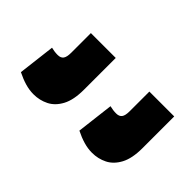

<svg xmlns="http://www.w3.org/2000/svg" viewBox="-142 -590 650 650"><g transform="rotate(-45 183.0 -265.5)"><path d="M169 -309Q120 -309 91 -324.5Q62 -340 49.5 -365Q37 -390 37 -419Q37 -439 43 -459.5Q49 -480 60 -502L193 -486Q191 -478 190 -470.5Q189 -463 189 -455Q189 -441 197.5 -434.5Q206 -428 227 -428H321V-309ZM169 -29Q120 -29 91 -44.5Q62 -60 49.5 -85Q37 -110 37 -139Q37 -159 43 -179.5Q49 -200 60 -222L193 -206Q191 -198 190 -190.5Q189 -183 189 -175Q189 -161 197.5 -154.5Q206 -148 227 -148H321V-29Z"/></g></svg>

Font: Noto Sans Thai Black
Style: Regular
Weight: 900
Version: Version 2.001